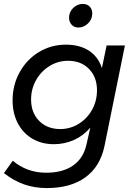

<svg xmlns="http://www.w3.org/2000/svg" viewBox="-22 -760 682 976"><path d="M-2 120 43 57Q115 118 213 118Q296 118 348.5 82Q401 46 417 -23L437 -111Q402 -70 354 -48.5Q306 -27 252 -27Q190 -27 142.5 -55Q95 -83 68.5 -133.5Q42 -184 42 -250Q42 -328 78 -393Q114 -458 176 -495.5Q238 -533 313 -533Q383 -533 430 -502.5Q477 -472 496 -414L520 -529H613L509 -17Q487 87 412 141.5Q337 196 216 196Q154 196 101 177.5Q48 159 -2 120ZM471 -301Q471 -368 430.5 -409.5Q390 -451 324 -451Q273 -451 230 -424.5Q187 -398 161.5 -353Q136 -308 136 -254Q136 -187 177 -145.5Q218 -104 284 -104Q335 -104 378 -130.5Q421 -157 446 -202Q471 -247 471 -301ZM447 -691Q447 -662 425.5 -641Q404 -620 376 -620Q355 -620 342 -634.5Q329 -649 329 -670Q329 -699 350 -719.5Q371 -740 399 -740Q421 -740 434 -726.5Q447 -713 447 -691Z"/></svg>

Font: Gontserrat
Style: Italic
Weight: 400
Italic angle: -11.3°
Designer: Julieta Ulanovsky
Foundry: Julieta Ulanovsky
Version: Version 6.001